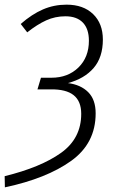

<svg xmlns="http://www.w3.org/2000/svg" viewBox="-20 -716 487 825"><path d="M422 -546Q422 -470 382.5 -424Q343 -378 272 -359Q327 -352 359 -320Q391 -288 391 -229Q391 -100 285.5 -24.5Q180 51 1 89L0 41Q155 3 242 -59Q329 -121 329 -227Q329 -281 296.5 -307Q264 -333 197 -332H141L156 -382H201Q272 -382 317 -426Q362 -470 362 -541Q362 -592 336 -619Q310 -646 261 -646Q217 -646 178.5 -628.5Q140 -611 97 -577L69 -613Q117 -655 164.5 -675.5Q212 -696 266 -696Q338 -696 380 -655.5Q422 -615 422 -546Z"/></svg>

Font: Fira Sans Condensed Light
Style: Italic
Weight: 300
Width: 3
Italic angle: -8°
Designer: Carrois Corporate & Edenspiekermann AG
Foundry: Carrois Corporate GbR & Edenspiekermann AG
Version: Version 4.203